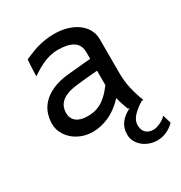

<svg xmlns="http://www.w3.org/2000/svg" viewBox="-169 -628 900 957"><g transform="rotate(-30 281.0 -149.0)"><path d="M373.5 -241.7Q364.3 -241.2 347.7 -239.7Q331.1 -238.3 312.5 -236.6Q293.9 -234.9 276.1 -232.9Q258.3 -231 246.6 -229.5Q215.3 -225.6 193.8 -217Q172.4 -208.5 159.2 -196.3Q146 -184.1 140.1 -168.7Q134.3 -153.3 134.3 -136.7Q134.3 -104 156.7 -86.2Q179.2 -68.4 219.7 -68.4Q238.3 -68.4 256.3 -71.5Q274.4 -74.7 293.2 -84.2Q312 -93.8 331.8 -111.6Q351.6 -129.4 373.5 -158.7ZM463.9 -180.7Q463.9 -127.9 474.1 -84.5Q484.4 -41 500.5 0H412.6Q408.2 -11.7 400.9 -32Q393.6 -52.2 388.2 -75.7Q344.7 -29.3 297.9 -8.5Q251 12.2 205.1 12.2Q170.4 12.2 141.4 1Q112.3 -10.3 91.3 -29.1Q70.3 -47.9 58.3 -72.5Q46.4 -97.2 46.4 -124.5Q46.4 -152.3 55.7 -180.9Q64.9 -209.5 87.4 -233.6Q109.9 -257.8 147.5 -275.1Q185.1 -292.5 241.7 -297.9Q254.4 -299.3 273.7 -301Q293 -302.7 312.7 -304.7Q332.5 -306.6 349.4 -308.1Q366.2 -309.6 373.5 -310.1V-346.7Q373.5 -391.1 342.5 -410.4Q311.5 -429.7 256.3 -429.7Q217.3 -429.7 179 -414.3Q140.6 -398.9 97.7 -368.7Q97.7 -376.5 98.1 -389.4Q98.6 -402.3 99.1 -416.3Q99.6 -430.2 100.6 -443.1Q101.6 -456.1 102.5 -463.9Q121.6 -471.7 140.9 -479.7Q160.2 -487.8 181.4 -493.9Q202.6 -500 226.6 -503.9Q250.5 -507.8 278.3 -507.8Q320.3 -507.8 354.7 -497.3Q389.2 -486.8 413.3 -468.5Q437.5 -450.2 450.7 -425.3Q463.9 -400.4 463.9 -371.1ZM490.7 0Q452.6 23.9 432.6 46.6Q412.6 69.3 412.6 95.2Q412.6 123 428.2 138.4Q443.8 153.8 471.2 153.8Q479 153.8 489.3 151.1Q499.5 148.4 510 143.6Q520.5 138.7 530.3 132.1Q540 125.5 546.9 117.2L561.5 166Q540 187.5 514.4 198.7Q488.8 210 461.4 210Q439 210 418 202.6Q397 195.3 380.6 181.9Q364.3 168.5 354.2 150.1Q344.2 131.8 344.2 109.9Q344.2 71.8 364.3 45.2Q384.3 18.6 422.4 0Z"/></g></svg>

Font: Andika Phon
Style: Regular
Weight: 400
Designer: Victor Gaultney, Annie Olsen, Julie Remington, Don Collingsworth, Eric Hays, Becca Hirsbrunner
Foundry: SIL International
Version: Version 5.000